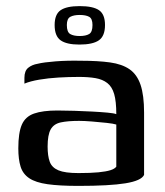

<svg xmlns="http://www.w3.org/2000/svg" viewBox="-20 -603 539 629"><path d="M237 6Q175 6 136 0.5Q97 -5 76 -19Q55 -33 47.5 -57Q40 -81 40 -117Q40 -168 51.5 -194.5Q63 -221 91.5 -231Q120 -241 168 -241Q193 -241 223.5 -240Q254 -239 282.5 -237.5Q311 -236 332.5 -234Q354 -232 361 -229Q361 -271 354 -295Q347 -319 331.5 -331Q316 -343 293 -347Q270 -351 239 -351Q205 -351 171.5 -349Q138 -347 108.5 -342Q79 -337 60 -329V-348Q60 -371 72.5 -381Q85 -391 103 -394Q123 -399 162 -402Q201 -405 245 -404Q301 -404 340.5 -398.5Q380 -393 404.5 -376Q429 -359 440.5 -325Q452 -291 452 -234V-30Q443 -11 391 -2.5Q339 6 237 6ZM237 -36Q277 -36 302.5 -38.5Q328 -41 342 -45.5Q356 -50 361 -57V-195Q352 -198 329 -200.5Q306 -203 281 -205Q256 -207 239 -207Q202 -207 179 -202Q156 -197 146 -179Q136 -161 136 -123Q136 -92 143 -73Q150 -54 171.5 -45Q193 -36 237 -36ZM240 -457Q198 -457 178.5 -471Q159 -485 159 -521Q159 -556 178.5 -569.5Q198 -583 241 -583Q285 -583 304.5 -569.5Q324 -556 324 -521Q324 -485 304 -471Q284 -457 240 -457ZM241 -485Q261 -485 272 -491.5Q283 -498 283 -521Q283 -542 272 -548Q261 -554 241 -554Q222 -554 210.5 -548Q199 -542 199 -521Q199 -498 210 -491.5Q221 -485 241 -485Z"/></svg>

Font: Genos Thin Medium
Style: Regular
Weight: 500
Version: Version 1.010